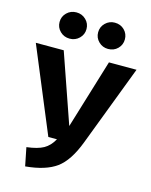

<svg xmlns="http://www.w3.org/2000/svg" viewBox="-148 -1012 878 1116"><g transform="rotate(15 291.0 -454.0)"><path d="M113.5 -902Q137 -925 171 -925Q205 -925 228.5 -902Q252 -879 252 -846Q252 -813 228.5 -790Q205 -767 171 -767Q137 -767 113.5 -790Q90 -813 90 -846Q90 -879 113.5 -902ZM402 -925Q437 -925 460 -902Q483 -879 483 -846Q483 -813 460 -790Q437 -767 402 -767Q369 -767 345.5 -790Q322 -813 322 -846Q322 -879 345.5 -902Q369 -925 402 -925ZM594 -693 409 -207Q364 -88 299.5 -41Q235 6 114 17L92 -93Q158 -101 193 -120.5Q228 -140 252 -183H200L-12 -693H156L301 -276L428 -693Z"/></g></svg>

Font: FiraGO
Style: Bold
Weight: 700
Designer: bBox Type
Foundry: bBox Type GmbH
Version: Version 1.001;PS 001.001;hotconv 1.0.88;makeotf.lib2.5.64775